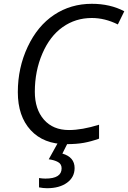

<svg xmlns="http://www.w3.org/2000/svg" viewBox="-20 -744 670 1004"><path d="M460 -649.9Q375 -649.9 307.9 -602.5Q240.7 -555.2 201.4 -463.6Q162.1 -372.1 162.1 -264.2Q162.1 -172.9 209.7 -118.4Q257.3 -64 340.8 -64Q408.7 -64 498 -91.8V-19Q456.1 -3.9 418 2.9Q379.9 9.8 326.2 9.8Q208 9.8 140.6 -63.2Q73.2 -136.2 73.2 -262.2Q73.2 -389.6 124.8 -499.3Q176.3 -608.9 263.2 -666.5Q350.1 -724.1 460 -724.1Q556.2 -724.1 629.9 -685.1L596.2 -616.2Q528.8 -649.9 460 -649.9ZM370.1 134.8Q370.1 182.6 330.6 211.4Q291 240.2 226.1 240.2Q206.1 240.2 184.1 235.8V187Q202.6 189.9 217.3 189.9Q302.2 189.9 302.2 136.2Q302.2 113.8 283.2 103.3Q264.2 92.8 234.9 88.9L284.2 0H335.9L306.2 59.1Q370.1 77.6 370.1 134.8Z"/></svg>

Font: CAA NEO Sans
Style: Italic
Weight: 400
Italic angle: -12°
Version: Version 1.10